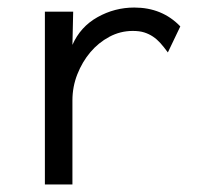

<svg xmlns="http://www.w3.org/2000/svg" viewBox="-20 -488 540 509"><path d="M99 -457H174L172 -369Q193 -417 238.5 -442.5Q284 -468 336 -468Q410 -468 458 -418L425 -349Q414 -364 405 -374Q396 -384 385.5 -391Q375 -398 362.5 -402Q350 -406 332 -406Q299 -406 270 -390.5Q241 -375 219.5 -349.5Q198 -324 185 -291Q172 -258 172 -222V1H99Z"/></svg>

Font: InconsolataGo
Style: Regular
Weight: 400
Designer: Raph Levien, Kirill Tkachev
Foundry: Cyreal
Version: Version 1.013